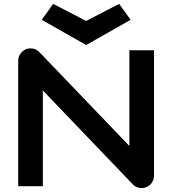

<svg xmlns="http://www.w3.org/2000/svg" viewBox="-20 -959 887 989"><path d="M773.4 -54.2Q773.4 -40.5 768.3 -28.8Q763.2 -17.1 754.6 -8.5Q746.1 0 734.4 4.9Q722.7 9.8 709.5 9.8Q697.8 9.8 685.8 5.4Q673.8 1 664.6 -8.8L200.7 -493.2V0H73.7V-646Q73.7 -665.5 84.7 -681.4Q95.7 -697.3 112.8 -705.1Q130.9 -712.4 149.9 -708.7Q168.9 -705.1 182.6 -690.9L646.5 -207V-700.2H773.4ZM253.9 -939 423.8 -851.1 593.8 -939 652.8 -856.9 423.8 -727.1 194.8 -856.9Z"/></svg>

Font: Audiowide
Style: Regular
Weight: 400
Designer: Astigmatic (AOETI)
Foundry: Astigmatic (AOETI)
Version: Version 1.002